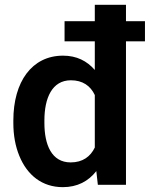

<svg xmlns="http://www.w3.org/2000/svg" viewBox="-20 -770 663 800"><path d="M35.6 -257.8C35.6 -206.5 43.9 -161.1 60.5 -120.6C93.3 -40 155.8 9.8 241.7 9.8C302.2 9.8 348.1 -14.6 381.3 -57.1L387.7 0H504.9V-597.7H584V-681.6H504.9V-750H375V-681.6H249V-597.7H375V-478.5C342.3 -516.1 299.3 -538.1 242.7 -538.1C112.8 -538.1 35.6 -429.2 35.6 -268.1ZM165 -268.1C165 -361.3 196.8 -435.5 275.4 -435.5C324.2 -435.5 356.9 -412.6 375 -374V-155.3C356.9 -117.7 324.7 -93.3 274.4 -93.3C194.8 -93.3 165 -167 165 -257.8Z"/></svg>

Font: Vazirmatn SemiBold
Style: Regular
Weight: 600
Designer: Saber Rastikerdar
Foundry: Saber Rastikerdar
Version: Version 33.003